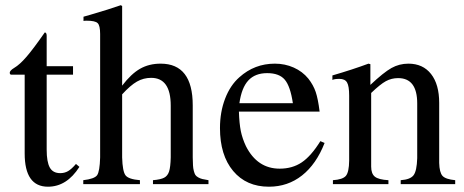

<svg xmlns="http://www.w3.org/2000/svg" viewBox="-20 -703 1773 733"><path d="M258.8 -450.2V-418H158.2V-131.8Q158.2 -84.5 170.2 -63.2Q182.1 -42 210 -42Q226.6 -42 240 -49.8Q253.4 -57.6 270 -77.1L283.2 -65.9Q234.9 9.8 163.1 9.8Q74.2 9.8 74.2 -117.2V-418H21Q17.1 -420.4 17.1 -424.8Q17.1 -433.6 34.2 -443.8Q55.7 -456.5 81.5 -486.6Q107.4 -516.6 150.9 -579.1Q158.2 -579.1 158.2 -565.9V-450.2Z M775.9 -15.1V0H564V-15.1Q593.8 -17.6 606.9 -24.7Q620.1 -31.7 625.5 -48.3Q630.9 -64.9 631.8 -102.1V-299.8Q631.8 -405.8 557.1 -405.8Q527.8 -405.8 502.9 -391.6Q478 -377.4 446.3 -342.8V-102.1Q447.8 -48.8 459.2 -33.7Q470.7 -18.6 514.2 -15.1V0H297.9V-15.1Q340.3 -20 350.6 -33.9Q360.8 -47.9 362.3 -102.1V-573.2Q362.3 -605.5 352.8 -614.7Q343.3 -624 311 -624Q302.7 -624 298.8 -623V-639.2L326.2 -647Q395 -667 440.9 -683.1L446.3 -680.2V-376Q480.5 -420.9 514.6 -440.4Q548.8 -460 593.3 -460Q715.8 -460 715.8 -300.8V-102.1Q716.3 -82.5 716.8 -71.5Q717.3 -60.5 720 -50.3Q722.7 -40 725.8 -35.2Q729 -30.3 736.6 -25.9Q744.1 -21.5 752.7 -19.5Q761.2 -17.6 775.9 -15.1Z M1203.1 -164.1 1219.2 -157.2Q1187.5 -76.2 1133.1 -33.2Q1078.6 9.8 1006.8 9.8Q920.4 9.8 870.1 -50.3Q819.8 -110.4 819.8 -213.9Q819.8 -275.4 839.4 -326.4Q858.9 -377.4 894 -408.2Q951.7 -460 1029.3 -460Q1067.9 -460 1101.3 -445.1Q1134.8 -430.2 1157.2 -402.8Q1176.3 -378.4 1185.3 -351.8Q1194.3 -325.2 1200.2 -276.9H892.1Q893.6 -231 899.4 -202.4Q905.3 -173.8 918.9 -145Q962.4 -59.1 1047.9 -59.1Q1096.2 -59.1 1131.8 -83Q1167.5 -106.9 1203.1 -164.1ZM894 -309.1H1098.1Q1088.4 -374 1067.1 -398.9Q1045.9 -423.8 1000 -423.8Q954.1 -423.8 928.2 -396Q902.3 -368.2 894 -309.1Z M1251 0V-15.1Q1288.6 -17.6 1300.5 -31.7Q1312.5 -45.9 1313 -89.8V-337.9Q1313 -374.5 1304.9 -388.2Q1296.9 -401.9 1275.9 -401.9Q1256.8 -401.9 1249 -397.9V-415Q1326.2 -437.5 1386.7 -460L1394 -458V-378.9Q1444.8 -426.8 1474.6 -443.4Q1504.4 -460 1539.1 -460Q1594.7 -460 1625.7 -420.4Q1656.7 -380.9 1656.7 -310.1V-81.1Q1657.7 -44.4 1669.4 -31.5Q1681.2 -18.6 1717.8 -15.1V0H1509.8V-15.1Q1546.4 -17.6 1558.8 -33.9Q1571.3 -50.3 1572.8 -99.1V-308.1Q1572.8 -404.8 1500 -404.8Q1474.6 -404.8 1453.1 -393.1Q1431.6 -381.3 1397 -348.1V-66.9Q1397 -39.6 1411.4 -28.3Q1425.8 -17.1 1462.9 -15.1V0Z"/></svg>

Font: Accordance
Style: Regular
Weight: 400
Version: Version 1.1 (build May 11, 2018) Miklal Software Solutions, 